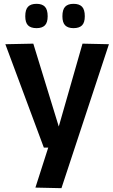

<svg xmlns="http://www.w3.org/2000/svg" viewBox="-20 -771 589 1003"><path d="M165 209 232 0H209L8 -540L154 -543L287 -110L411 -543L549 -540L301 212ZM364 -624Q335 -624 320.5 -638.5Q306 -653 306 -686Q306 -721 320.5 -736Q335 -751 364 -751Q394 -751 408.5 -736Q423 -721 423 -686Q423 -653 408.5 -638.5Q394 -624 364 -624ZM171 -624Q141 -624 126.5 -638.5Q112 -653 112 -686Q112 -721 126.5 -736Q141 -751 171 -751Q200 -751 214.5 -736Q229 -721 229 -686Q229 -653 214.5 -638.5Q200 -624 171 -624Z"/></svg>

Font: Georama SemiBold
Style: Regular
Weight: 600
Designer: Jean-Baptiste Levee
Foundry: Production Type
Version: Version 1.000